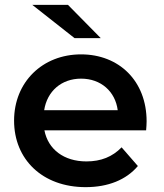

<svg xmlns="http://www.w3.org/2000/svg" viewBox="-20 -764 677 791"><path d="M287 -607H395L260 -744H113ZM584 -264C584 -431 470 -540 314 -540C155 -540 38 -426 38 -267C38 -108 154 7 333 7C425 7 500 -23 548 -80L481 -157C443 -118 396 -99 336 -99C243 -99 178 -149 163 -227H582C583 -239 584 -254 584 -264ZM314 -440C396 -440 455 -387 465 -310H162C174 -388 233 -440 314 -440Z"/></svg>

Font: Talent
Style: Bold
Weight: 600
Designer: Mike Powis
Version: Version 1.001;hotconv 1.0.109;makeotfexe 2.5.65596